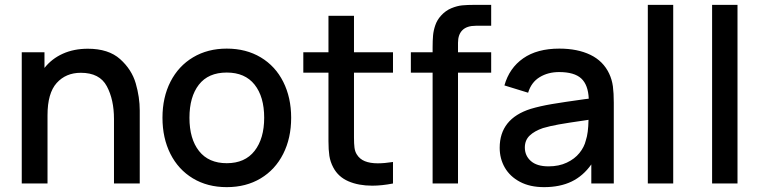

<svg xmlns="http://www.w3.org/2000/svg" viewBox="-20 -755 3134 790"><path d="M555 -300V0H449V-265.5Q449 -345 419.5 -400.2Q390 -455.5 312.5 -455.5Q251 -455.5 213.2 -413.5Q175.5 -371.5 175.5 -281V0H69.5V-540H163V-475.5Q193 -513.5 238.5 -534Q284 -554.5 341.5 -554.5Q426.5 -554.5 474.2 -511.8Q522 -469 538.5 -412Q555 -355 555 -300Z M648.5 -270.5Q648.5 -354.5 681.5 -419Q714.5 -483.5 774.5 -519.2Q834.5 -555 913 -555Q992.5 -555 1052.8 -519Q1113 -483 1145.5 -418.2Q1178 -353.5 1178 -270.5Q1178 -186.5 1145.2 -121.8Q1112.5 -57 1052.5 -21Q992.5 15 913 15Q833.5 15 773.5 -21.2Q713.5 -57.5 681 -122.2Q648.5 -187 648.5 -270.5ZM1067 -270.5Q1067 -357 1027.5 -406.8Q988 -456.5 913 -456.5Q837 -456.5 798.2 -406.5Q759.5 -356.5 759.5 -270.5Q759.5 -183.5 799 -133.5Q838.5 -83.5 913 -83.5Q988 -83.5 1027.5 -134.2Q1067 -185 1067 -270.5Z M1436.5 -217.5V-189Q1436.5 -163.5 1438.5 -147.8Q1440.5 -132 1447.5 -120.5Q1459.5 -100.5 1481.2 -91.8Q1503 -83 1534.5 -83Q1561.5 -83 1597 -88.5V0Q1550.5 9 1511.5 9Q1455.5 9 1413.8 -9Q1372 -27 1351.5 -65.5Q1339 -89 1335.2 -113.8Q1331.5 -138.5 1331.5 -174V-212.5V-456H1228V-540H1331.5V-690H1436.5V-540H1597V-456H1436.5Z M1938 -649Q1901 -649 1882.8 -631Q1864.5 -613 1864.5 -579V-540H2001V-456H1864.5V0H1760V-456H1670.5V-540H1760V-559Q1760 -588 1761.8 -608.5Q1763.5 -629 1771 -651Q1778.5 -673 1794.5 -690.5Q1813.5 -711.5 1837.2 -721.2Q1861 -731 1882 -733Q1903 -735 1933 -735H2001V-649Z M2505.5 -332.5V0H2413V-78.5Q2379.5 -31 2331.8 -8Q2284 15 2218.5 15Q2160.5 15 2119.5 -6.8Q2078.5 -28.5 2057.2 -65.2Q2036 -102 2036 -147Q2036 -266.5 2163.5 -307Q2202 -318.5 2250.8 -326.8Q2299.5 -335 2386 -347L2402.5 -349Q2400 -406 2371.5 -432.2Q2343 -458.5 2280.5 -458.5Q2235 -458.5 2200.5 -437.5Q2166 -416.5 2153 -373.5L2055.5 -403.5Q2075.5 -475 2132.8 -515Q2190 -555 2281.5 -555Q2356 -555 2409 -529.5Q2462 -504 2486.5 -452Q2498 -427.5 2501.8 -399.8Q2505.5 -372 2505.5 -332.5ZM2390.5 -177.5Q2400.5 -206.5 2401.5 -262L2388.5 -260Q2315.5 -249.5 2279.2 -243Q2243 -236.5 2214 -228Q2179 -216 2159.2 -197Q2139.5 -178 2139.5 -148Q2139.5 -114.5 2164.2 -92.5Q2189 -70.5 2237 -70.5Q2279.5 -70.5 2312 -85.8Q2344.5 -101 2364.2 -125.5Q2384 -150 2390.5 -177.5Z M2645.5 0V-735H2750V0Z M2910 0V-735H3014.5V0Z"/></svg>

Font: Manrope KiralyPet SmBd KiralyPet
Style: Regular
Weight: 600
Designer: Mikhail Sharanda
Foundry: Mikhail Sharanda
Version: Version 4.502